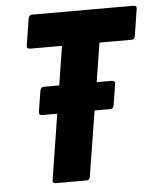

<svg xmlns="http://www.w3.org/2000/svg" viewBox="-49 -697 604 740"><g transform="rotate(-5 253.0 -327.5)"><path d="M109 -266Q94 -266 96 -279L109 -360Q112 -374 123 -374H386Q392 -374 396 -370.5Q400 -367 398 -360L385 -279Q383 -266 371 -266H310H167ZM138 0Q123 0 126 -14L207 -525H84Q69 -525 72 -539L88 -641Q91 -655 102 -655H494Q509 -655 506 -641L490 -539Q488 -525 476 -525H352L270 -14Q268 0 256 0Z"/></g></svg>

Font: Sofia Sans Condensed Black
Style: Italic
Weight: 900
Italic angle: -9°
Version: Version 4.100